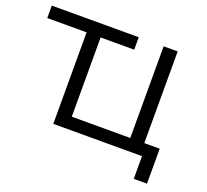

<svg xmlns="http://www.w3.org/2000/svg" viewBox="-112 -662 982 913"><g transform="rotate(20 378.5 -205.5)"><path d="M201 -463V0H650V115H717V-62H639V-526H568V-62H272V-463H442V-526H2V-463Z"/></g></svg>

Font: Malon Grotesk
Style: Regular
Weight: 400
Designer: Julieta Ulanovsky
Foundry: Julieta Ulanovsky
Version: Version 7.200